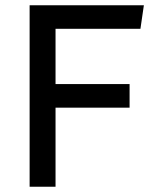

<svg xmlns="http://www.w3.org/2000/svg" viewBox="-20 -706 590 726"><path d="M511 -597H190V-388H470V-299H190V0H92V-686H524Z"/></svg>

Font: Chivo
Style: Regular
Weight: 400
Designer: Hector Gatti
Foundry: Omnibus-Type
Version: Version 1.003